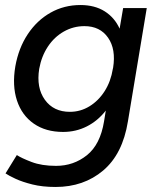

<svg xmlns="http://www.w3.org/2000/svg" viewBox="-20 -532 629 764"><path d="M231 -7Q162 -7 114.5 -40Q67 -73 47.5 -132Q28 -191 41 -268Q54 -341 90.5 -396Q127 -451 181 -481.5Q235 -512 300 -512Q357 -512 396.5 -487Q436 -462 456 -418L470 -500H564L489 -49Q468 81 390.5 146.5Q313 212 201 212Q149 212 109 202Q69 192 42 179.5Q15 167 2 158L47 85Q65 97 105.5 112.5Q146 128 203 128Q273 128 326 85.5Q379 43 394 -49L401 -92Q369 -51 325.5 -29Q282 -7 231 -7ZM258 -87Q300 -87 336 -109Q372 -131 396.5 -169.5Q421 -208 429 -258L430 -262Q442 -336 410 -382Q378 -428 316 -428Q272 -428 234 -406.5Q196 -385 170.5 -346.5Q145 -308 136 -258Q124 -183 158.5 -135Q193 -87 258 -87Z"/></svg>

Font: Figtree Medium
Style: Italic
Weight: 500
Italic angle: -9.5°
Foundry: Erik Kennedy
Version: Version 2.001; ttfautohint (v1.8.4.7-5d5b);gftools[0.9.27]